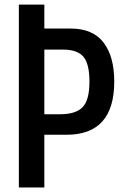

<svg xmlns="http://www.w3.org/2000/svg" viewBox="-20 -830 543 850"><path d="M63.5 0V-809.6H176.3V-703.6H293Q391.1 -703.6 438.5 -641.6Q485.8 -579.6 485.8 -468.8Q485.8 -233.4 274.4 -233.4H176.3V0ZM176.3 -324.2H246.1Q315.4 -324.2 345.7 -355.5Q376 -386.7 376 -469.2Q376 -546.9 349.4 -578.6Q322.8 -610.4 259.3 -610.4H176.3Z"/></svg>

Font: Oswald Regular
Style: Regular
Weight: 400
Designer: Vernon Adams
Foundry: Vernon Adams
Version: 3.0; ttfautohint (v0.95) -l 8 -r 50 -G 200 -x 0 -w "G" -W -c